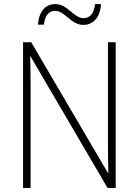

<svg xmlns="http://www.w3.org/2000/svg" viewBox="-20 -972 680 941"><path d="M166 -851H195C201 -902 224 -919 250 -919C299 -919 327 -850 388 -850C436 -850 471 -885 475 -952H446C440 -901 417 -883 389 -883C341 -883 312 -952 251 -952C203 -952 171 -917 166 -851ZM547 -51V-765H509V-272C509 -229 510 -171 511 -124H509L133 -765H93V-51H130V-548C130 -604 129 -648 128 -695H130L507 -51Z"/></svg>

Font: Noto Sans Tamil UI SemiCondensed ExtraLight
Style: Regular
Weight: 200
Width: 4
Designer: Jelle Bosma - Monotype Design Team
Foundry: Monotype Imaging Inc.
Version: Version 2.004